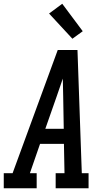

<svg xmlns="http://www.w3.org/2000/svg" viewBox="-44 -1001 564 1021"><path d="M-24 0V-80H23L263 -735H368L391 -80H427V0H252V-80H299L296 -236H169L115 -80H151V0ZM295 -316 292 -490Q291 -513 291 -536.5Q291 -560 290 -583Q282 -560 274 -536.5Q266 -513 258 -490L197 -316ZM341 -795 217 -929 287 -981 396 -835Z"/></svg>

Font: Iosevka Slab Medium
Style: Italic
Weight: 500
Italic angle: -9°
Monospace: yes
Designer: Belleve Invis
Foundry: Belleve Invis
Version: Version 11.1.0; ttfautohint (v1.8.3)